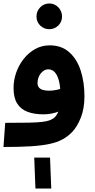

<svg xmlns="http://www.w3.org/2000/svg" viewBox="-20 -841 545 1105"><path d="M0 5 10 -134Q93 -134 143.5 -135Q194 -136 222.5 -139.5Q251 -143 265 -148.5Q279 -154 289 -161Q301 -170 309.5 -185.5Q318 -201 323 -227Q328 -253 328 -292Q328 -341 319.5 -374.5Q311 -408 295.5 -425Q280 -442 258 -442Q242 -442 228 -431.5Q214 -421 205 -403Q196 -385 196 -362Q196 -349 203 -339Q210 -329 225 -324Q240 -319 263 -319Q285 -319 309.5 -324.5Q334 -330 355 -340L359 -221Q343 -210 322 -201Q301 -192 277.5 -187.5Q254 -183 230 -183Q177 -183 138.5 -197.5Q100 -212 79 -245Q58 -278 58 -335Q58 -379 73 -422.5Q88 -466 116 -501.5Q144 -537 182 -558.5Q220 -580 266 -580Q334 -580 378.5 -540.5Q423 -501 444.5 -434.5Q466 -368 466 -287Q466 -216 445 -163.5Q424 -111 395 -81Q371 -56 340 -39Q309 -22 264.5 -12.5Q220 -3 155.5 1Q91 5 0 5ZM264 -673Q233 -673 211.5 -694Q190 -715 190 -746Q190 -777 211.5 -799Q233 -821 264 -821Q294 -821 315.5 -799Q337 -777 337 -746Q337 -715 315.5 -694Q294 -673 264 -673ZM184 244 177 66H268L275 244Z"/></svg>

Font: Farlight84_Sys_V01
Style: Bold
Weight: 700
Designer: Monotype Design Team, Nadine Chahine and Nizar Qandah
Foundry: Monotype Imaging Inc.
Version: Version 2.004;October 31, 2024;FontCreator 14.0.0.2814 64-bi